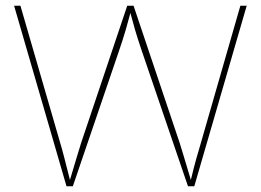

<svg xmlns="http://www.w3.org/2000/svg" viewBox="-20 -647 906 667"><path d="M211 0 29 -627H51L189 -151Q194 -135 202.5 -102.5Q211 -70 223 -22Q239 -75 248.5 -107Q258 -139 262 -151L422 -627H444L604 -151Q608 -139 617.5 -107Q627 -75 643 -22Q654 -68 662 -96Q670 -124 678 -151L815 -627H837L655 0H633L473 -469Q458 -513 449 -544Q440 -575 433 -602Q426 -575 417 -544Q408 -513 393 -469L233 0Z"/></svg>

Font: Blinker Thin
Style: Regular
Weight: 100
Designer: Juergen Huber
Foundry: supertype
Version: Version 1.017;hotconv 1.0.117;makeotfexe 2.5.65602